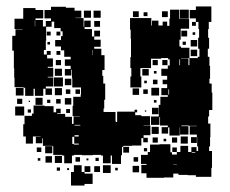

<svg xmlns="http://www.w3.org/2000/svg" viewBox="-20 -545 714 595"><path d="M628 -204V-184H625V-162H632V-120H631V-91H628V-77H637V-25H635V3H587V-2H562V-3H533V-7H517V5H488V6H434V-8H418V-34H434V-37H417V-65H438V-74H445V-97H474V-98H508V-73H513V-66H528V-74H539V-93H563V-74H573V-89H589V-77H594V-91H591V-120H590V-128H568V-154H590V-155H565V-156H542V-154H564V-128H538V-150H537V-125H505V-150H501V-131H481V-151H500V-156H476V-182H474V-158H448V-184H472V-220H477V-245H500V-250H480V-272H498V-284H484V-298H498V-310H480V-332H500V-342H506V-361H501V-365H479V-363H448V-334H415V-308H418V-274H384V-308H387V-334H384V-368H386V-425H385V-453H383V-489H449V-466H451V-481H471V-466H484V-478H498V-465H505V-487H507V-515H535V-487H537V-486H566V-456H540V-422H536V-401H541V-397H567V-365H541V-364H564V-343H567V-365H593V-369H598V-394H594V-428H597V-455H595V-477H587V-488H568V-514H587V-525H635V-477H627V-455H625V-428H628V-394H624V-369H629V-341H631V-301H629V-286H636V-258H638V-204ZM389 -94V-93H362V-90H358V-64H355V-37H327V-63H323V-39H299V-63H293V-65H268V-64H234V-65H209V-63H203V-39H179V-63H173V-65H145V-92H142V-93H113V-116H111V-101H91V-121H106V-122H82V-100H60V-122H52V-160H56V-186H79V-193H84V-218H118V-216H146V-197H154V-208H168V-194H157V-192H182V-183H203V-161H208V-184H227V-185H205V-217H207V-245H230V-252H231V-274H204V-303H203V-329H201V-311H181V-331H199V-341H181V-361H199V-369H179V-389H169V-401H151V-421H169V-433H174V-448H168V-458H148V-478H140V-462H123V-419H122V-390H116V-376H125V-387H137V-375H126V-364H144V-338H128V-335H145V-307H128V-305H145V-277H122V-271H141V-251H121V-270H114V-248H88V-270H84V-248H58V-273H53V-275H25V-304H24V-333H23V-388H18V-434H28V-454H50V-455H25V-487H52V-520H90V-514H114V-488H90V-483H113V-463H122V-480H138V-488H118V-514H138V-524H184V-521H211V-512H232V-490H214V-489H239V-462H241V-481H261V-461H242V-455H265V-432H272V-422H292V-400H272V-394H294V-374H304V-328H297V-310H300V-286H306V-236H303V-209H301V-198H338V-169H339V-167H343V-199H397V-205H405V-197H399V-188H418V-185H445V-157H425V-156H446V-126H425V-118H438V-104H424V-117H418V-94ZM537 -515H565V-487H537ZM240 -512H262V-490H240ZM270 -512H292V-490H270ZM392 -510H410V-492H392ZM482 -510H500V-492H482ZM425 -507H437V-495H425ZM88 -482V-463H89V-482ZM290 -480V-462H272V-480ZM587 -465H575V-477H587ZM272 -450H290V-432H272ZM542 -450H560V-432H542ZM125 -447H137V-435H125ZM155 -435V-447H167V-435ZM577 -437V-445H585V-437ZM591 -401H571V-421H591ZM556 -416V-406H546V-416ZM135 -415V-407H127V-415ZM591 -371H571V-391H591ZM267 -390V-374H268V-390ZM155 -375V-387H167V-375ZM538 -343V-361H536V-343ZM169 -343H153V-359H169ZM453 -359H469V-343H453ZM483 -343V-359H499V-343ZM172 -310H150V-332H172ZM421 -331H441V-311H421ZM457 -317V-325H465V-317ZM175 -277H147V-305H175ZM181 -301H201V-281H181ZM468 -284H454V-298H468ZM427 -287V-295H435V-287ZM53 -249H29V-273H53ZM473 -249H449V-273H473ZM150 -272H172V-250H150ZM391 -271H411V-251H391ZM198 -268V-254H184V-268ZM214 -254V-268H228V-254ZM424 -268H438V-254H424ZM502 -252H504V-268H502ZM90 -220V-242H112V-220ZM201 -221H181V-241H201ZM33 -223V-239H49V-223ZM168 -238V-224H154V-238ZM126 -226V-236H136V-226ZM457 -227V-235H465V-227ZM69 -229V-233H73V-229ZM55 -187H27V-215H55ZM471 -191H451V-211H471ZM197 -207V-195H185V-207ZM76 -196H66V-206H76ZM433 -203V-199H429V-203ZM211 -156H229V-158H211ZM450 -152H472V-130H450ZM224 -126H211V-122H224ZM540 -100V-122H562V-100ZM204 -121V-99H209V-97H224V-100H210V-121ZM590 -102H572V-120H590ZM469 -119V-103H453V-119ZM513 -119H529V-103H513ZM487 -107V-115H495V-107ZM142 -70H120V-92H142ZM380 -90V-72H362V-90ZM108 -74H94V-88H108ZM514 -74V-88H528V-74ZM436 -86V-76H426V-86ZM574 -73V-71H585V-73ZM172 -40H150V-62H172ZM141 -41H121V-61H141ZM214 -44V-58H228V-44ZM408 -58V-44H394V-58ZM276 -46V-56H286V-46ZM105 -47H97V-55H105ZM248 -48V-54H254V-48ZM528 -36H517V-35H528ZM233 -12H242V-7H267V25H242V30H200V-12H209V-33H233ZM323 -9H299V-33H323ZM411 -11H391V-31H411ZM242 -30H260V-12H242ZM290 -12H272V-30H290ZM166 -16H156V-26H166ZM345 -17H337V-25H345ZM194 -18H188V-24H194Z"/></svg>

Font: Rubik-Storm
Style: Regular
Weight: 400
Designer: NaN (generative design), Hubert & Fischer (Rubik source font outlines)
Foundry: NaN, Hubert & Fischer
Version: Version 1.000